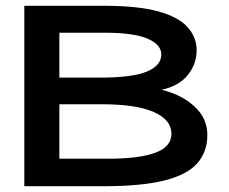

<svg xmlns="http://www.w3.org/2000/svg" viewBox="-20 -643 790 663"><path d="M64 0V-623H339Q457 -623 527 -603.5Q597 -584 628 -549Q659 -514 659 -469Q659 -422 628.5 -384Q598 -346 538 -333Q608 -316 652 -275Q696 -234 696 -177Q696 -119 661.5 -79.5Q627 -40 548.5 -20Q470 0 338 0ZM185 -375H325Q438 -375 487.5 -396Q537 -417 537 -455Q537 -489 489.5 -509.5Q442 -530 341 -530H185ZM185 -95H355Q460 -95 516 -115.5Q572 -136 572 -181Q572 -229 511.5 -256Q451 -283 330 -283H185Z"/></svg>

Font: Inconsolata ExtraExpanded
Style: Bold
Weight: 700
Width: 8
Monospace: yes
Designer: Raph Levien, Cyreal, Brenton Simpson
Foundry: Raph Levien, Cyreal, Google
Version: Version 3.100; ttfautohint (v1.8.4.7-5d5b)